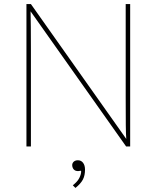

<svg xmlns="http://www.w3.org/2000/svg" viewBox="-20 -720 771 944"><path d="M110 -700H132L605 -31H601V-34Q599 -57 598.5 -104.5Q598 -152 598 -241V-700H620V0H600L115 -686H130Q130 -686 130 -685.5Q130 -685 130 -685Q131 -647 131.5 -588Q132 -529 132 -470V0H110ZM379 123Q379 120 377.5 119.5Q376 119 373 120Q359 123 349 118Q343 115 339 108Q335 101 335 92Q335 82 342.5 75Q350 68 363 68Q379 68 388.5 80.5Q398 93 398 114Q398 142 388 162Q378 182 351 204L338 191Q361 173 370 155Q379 137 379 123Z"/></svg>

Font: Easer Grotesk Variable
Style: Regular
Weight: 400
Designer: Boardeaser, Bonnie Shaver-Troup, Thomas Jockin
Foundry: Lexend
Version: Version 1.001;Glyphs 3.1.2 (3151)